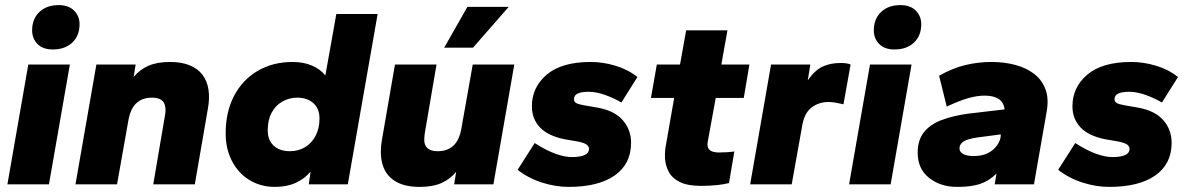

<svg xmlns="http://www.w3.org/2000/svg" viewBox="-20 -723 4658 753"><path d="M9 0 91 -470H254L172 0ZM187 -529Q148 -529 127 -550.5Q106 -572 106 -604Q106 -649 134.5 -676Q163 -703 210 -703Q249 -703 270.5 -681.5Q292 -660 292 -628Q292 -583 263.5 -556Q235 -529 187 -529Z M276 0 358 -470H512L504 -421Q528 -450 562 -465Q596 -480 647 -480Q691 -480 722.5 -467.5Q754 -455 773 -431Q792 -407 797.5 -372.5Q803 -338 795 -295L744 0H581L627 -270Q630 -284 629 -297Q628 -310 623 -319.5Q618 -329 606.5 -334.5Q595 -340 576 -340Q538 -340 514.5 -318Q491 -296 483 -248L439 0Z M1058 10Q1003 10 959 -16.5Q915 -43 890 -91Q865 -139 865 -200Q865 -284 898 -347Q931 -410 990.5 -445Q1050 -480 1128 -480Q1170 -480 1203 -466Q1236 -452 1256 -427L1299 -668H1461L1344 0H1191L1198 -50Q1175 -22 1140 -6Q1105 10 1058 10ZM1117 -130Q1150 -130 1176 -145.5Q1202 -161 1217.5 -190Q1233 -219 1233 -258Q1233 -297 1209 -318.5Q1185 -340 1146 -340Q1114 -340 1087 -324.5Q1060 -309 1045 -280.5Q1030 -252 1030 -212Q1030 -173 1053.5 -151.5Q1077 -130 1117 -130Z M1626 10Q1567 10 1530.5 -12Q1494 -34 1481 -75.5Q1468 -117 1478 -175L1529 -470H1692L1646 -201Q1644 -187 1644 -174Q1644 -161 1649 -151.5Q1654 -142 1665.5 -136Q1677 -130 1697 -130Q1735 -130 1758.5 -152Q1782 -174 1790 -222L1834 -470H1997L1915 0H1761L1769 -49Q1745 -20 1711 -5Q1677 10 1626 10ZM1722 -536 1813 -696H1975L1835 -536Z M2210 10Q2160 10 2107 -6.5Q2054 -23 2010 -57L2077 -162Q2122 -133 2158.5 -120Q2195 -107 2222 -107Q2256 -107 2273 -115Q2290 -123 2290 -139Q2290 -149 2280.5 -156Q2271 -163 2246 -168L2194 -177Q2129 -190 2097.5 -223.5Q2066 -257 2066 -306Q2066 -381 2124.5 -430.5Q2183 -480 2297 -480Q2344 -480 2393 -465.5Q2442 -451 2480 -421L2417 -321Q2388 -338 2353.5 -350.5Q2319 -363 2289 -363Q2260 -363 2245.5 -356Q2231 -349 2231 -334Q2231 -324 2239.5 -319Q2248 -314 2271 -310L2323 -301Q2390 -289 2422.5 -251.5Q2455 -214 2455 -163Q2455 -80 2391 -35Q2327 10 2210 10Z M2729 6Q2676 6 2645.5 -9.5Q2615 -25 2602 -50.5Q2589 -76 2588 -104Q2587 -132 2592 -156L2624 -339H2533L2556 -470H2647L2671 -604H2833L2809 -470H2919L2897 -339H2787L2756 -169Q2753 -153 2757 -143.5Q2761 -134 2772 -129.5Q2783 -125 2801 -125Q2814 -125 2830.5 -126Q2847 -127 2860 -129L2839 -5Q2819 0 2791.5 3Q2764 6 2729 6Z M2922 0 3004 -470H3158L3148 -408Q3175 -447 3205.5 -461.5Q3236 -476 3277 -476Q3290 -476 3299.5 -474.5Q3309 -473 3316 -470L3288 -314Q3274 -317 3259.5 -320Q3245 -323 3229 -323Q3191 -323 3162.5 -301Q3134 -279 3126 -229L3085 0Z M3310 0 3392 -470H3555L3473 0ZM3488 -529Q3449 -529 3428 -550.5Q3407 -572 3407 -604Q3407 -649 3435.5 -676Q3464 -703 3511 -703Q3550 -703 3571.5 -681.5Q3593 -660 3593 -628Q3593 -583 3564.5 -556Q3536 -529 3488 -529Z M3734 10Q3668 10 3623.5 -25.5Q3579 -61 3579 -124Q3579 -174 3604 -205Q3629 -236 3673.5 -252.5Q3718 -269 3775 -277L3920 -294Q3918 -309 3911.5 -319.5Q3905 -330 3895 -336Q3885 -342 3871.5 -345Q3858 -348 3842 -348Q3812 -348 3777 -338Q3742 -328 3693 -305L3663 -426Q3716 -456 3766.5 -468Q3817 -480 3868 -480Q3918 -480 3961.5 -468.5Q4005 -457 4035.5 -433.5Q4066 -410 4080 -373.5Q4094 -337 4085 -286L4035 0H3881L3888 -42Q3858 -13 3823.5 -1.5Q3789 10 3734 10ZM3799 -111Q3829 -111 3851 -121Q3873 -131 3886.5 -148Q3900 -165 3904 -183L3905 -196L3814 -184Q3773 -178 3758 -167.5Q3743 -157 3743 -141Q3743 -127 3757.5 -119Q3772 -111 3799 -111Z M4330 10Q4280 10 4227 -6.5Q4174 -23 4130 -57L4197 -162Q4242 -133 4278.5 -120Q4315 -107 4342 -107Q4376 -107 4393 -115Q4410 -123 4410 -139Q4410 -149 4400.5 -156Q4391 -163 4366 -168L4314 -177Q4249 -190 4217.5 -223.5Q4186 -257 4186 -306Q4186 -381 4244.5 -430.5Q4303 -480 4417 -480Q4464 -480 4513 -465.5Q4562 -451 4600 -421L4537 -321Q4508 -338 4473.5 -350.5Q4439 -363 4409 -363Q4380 -363 4365.5 -356Q4351 -349 4351 -334Q4351 -324 4359.5 -319Q4368 -314 4391 -310L4443 -301Q4510 -289 4542.5 -251.5Q4575 -214 4575 -163Q4575 -80 4511 -35Q4447 10 4330 10Z"/></svg>

Font: Gantari ExtraBold
Style: Italic
Weight: 800
Italic angle: -10°
Designer: Anugrah Pasau
Foundry: Lafontype
Version: Version 1.000